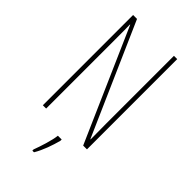

<svg xmlns="http://www.w3.org/2000/svg" viewBox="-285 -784 1074 1074"><g transform="rotate(45 252.0 -246.5)"><path d="M427 0V-714H401V-181C401 -152 402 -99 402 -54H400L109 -714H78V0H104V-548C104 -604 104 -637 103 -664H105L397 0ZM288 71V61H258C254 101 230 175 216 211V221H229C256 176 276 117 288 71Z"/></g></svg>

Font: Noto Sans Ethiopic ExtraCondensed Thin
Style: Regular
Weight: 100
Width: 2
Designer: Monotype Design Team
Foundry: Monotype Imaging Inc.
Version: Version 2.102